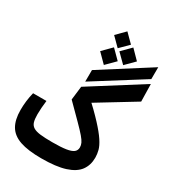

<svg xmlns="http://www.w3.org/2000/svg" viewBox="-215 -1022 1028 1142"><g transform="rotate(30 299.0 -451.0)"><path d="M251 4.4Q160.2 4.4 105.2 -14.4Q50.3 -33.2 25.6 -74.7Q1 -116.2 1 -183.6Q1 -213.4 4.6 -244.4Q8.3 -275.4 16.1 -306.6H107.9Q104.5 -278.3 102.8 -256.1Q101.1 -233.9 101.1 -211.4Q101.1 -178.7 106.9 -159.2Q112.8 -139.6 129.6 -129.2Q146.5 -118.7 178 -115Q209.5 -111.3 260.3 -111.3Q319.8 -111.3 354.2 -116.7Q388.7 -122.1 403.6 -134Q418.5 -146 418.5 -167Q418.5 -181.2 411.9 -195.8Q405.3 -210.4 386.2 -232.7Q367.2 -254.9 330.3 -292Q293.5 -329.1 233.4 -389.2L244.6 -482.9L595.2 -704.6L597.7 -585L282.7 -393.1L307.1 -466.8Q382.8 -397 427 -349.1Q471.2 -301.3 493.2 -267.8Q515.1 -234.4 521.7 -209.2Q528.3 -184.1 528.3 -159.2Q528.3 -107.9 501.5 -71.3Q474.6 -34.7 413.8 -15.1Q353 4.4 251 4.4ZM250 -521.5 250.5 -601.1 583.5 -813 583 -731ZM296.4 -662.6 236.3 -723.1 296.4 -783.7 356.9 -723.1ZM396.5 -719.2 335.9 -779.3 396.5 -840.3 456.5 -779.3ZM317.9 -790 260.3 -847.7 317.9 -905.8 376 -847.7Z"/></g></svg>

Font: Cascadia Code Medium
Style: Regular
Weight: 500
Monospace: yes
Designer: Aaron Bell
Foundry: Saja Typeworks
Version: Version 2407.024